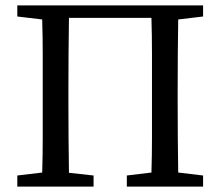

<svg xmlns="http://www.w3.org/2000/svg" viewBox="-20 -690 815 710"><path d="M44 0V-41L136 -52Q138 -115 138 -180Q138 -245 138 -310V-359Q138 -424 138 -489Q138 -554 136 -618L44 -629V-670H731V-629L639 -618Q638 -554 637.5 -489Q637 -424 637 -359V-310Q637 -246 637.5 -181.5Q638 -117 639 -52L731 -41V0H449V-41L540 -52Q542 -115 542 -180Q542 -245 542 -310V-359Q542 -425 542 -491.5Q542 -558 540 -624H235Q234 -559 233.5 -492.5Q233 -426 233 -359V-310Q233 -246 233.5 -181Q234 -116 235 -51L326 -41V0Z"/></svg>

Font: Source Serif 4
Style: Regular
Weight: 400
Designer: Frank Grießhammer
Foundry: Adobe
Version: Version 4.005;hotconv 1.1.0;makeotfexe 2.6.0